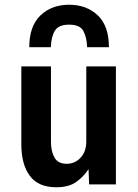

<svg xmlns="http://www.w3.org/2000/svg" viewBox="-20 -778 583 810"><path d="M217 12Q141.5 12 105.8 -36.2Q70 -84.5 70 -169V-498H195V-180Q195 -139 210 -113Q225 -87 261 -87Q296.5 -87 320.2 -113Q344 -139 344 -180V-498H469V0H356L353.5 -64.5Q335 -35 303.2 -11.5Q271.5 12 217 12ZM103.5 -579Q103.5 -667.5 150.5 -712.8Q197.5 -758 271.5 -758Q345 -758 392.2 -713.5Q439.5 -669 439.5 -579H347.5Q346 -620.5 331.8 -647.2Q317.5 -674 271.5 -674Q227.5 -674 211.8 -648.8Q196 -623.5 194.5 -579Z"/></svg>

Font: Alatsi
Style: Regular
Weight: 400
Designer: Spyros Zevelakis, Eben Sorkin
Foundry: www.sorkintype.com
Version: Version 1.008; ttfautohint (v1.8.4.7-5d5b)